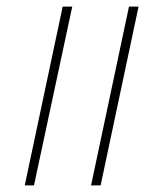

<svg xmlns="http://www.w3.org/2000/svg" viewBox="-20 -562 495 582"><path d="M256 0 371 -542H400L285 0ZM55 0 170 -542H199L83 0Z"/></svg>

Font: Noto Serif Tamil Condensed Thin
Style: Italic
Weight: 100
Width: 3
Italic angle: -12°
Designer: Indian Type Foundry, Tom Grace, and the Monotype Design Team
Foundry: Monotype Imaging Inc.
Version: Version 2.003; ttfautohint (v1.8.4.7-5d5b)